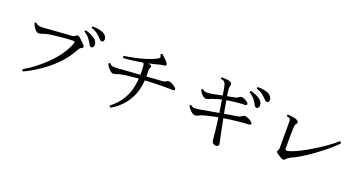

<svg xmlns="http://www.w3.org/2000/svg" viewBox="-40 -1457 4081 2164"><g transform="rotate(20 2000.0 -375.0)"><path d="M233 -26Q214 -33 221 -50Q280 -83 346 -133Q412 -183 474 -244Q536 -305 585 -374Q634 -443 661 -515Q667 -531 663 -538Q659 -545 641 -545Q626 -545 595 -543Q564 -541 525 -537.5Q486 -534 447 -529.5Q408 -525 376 -520.5Q344 -516 327 -511Q303 -505 284.5 -497.5Q266 -490 249 -490Q231 -490 214 -507Q197 -524 185 -544Q179 -555 174.5 -565Q170 -575 167 -582Q172 -596 185 -593Q204 -574 227.5 -569.5Q251 -565 296 -569Q318 -571 360 -574Q402 -577 451 -580.5Q500 -584 543.5 -587Q587 -590 612 -592Q627 -593 636 -596.5Q645 -600 652 -607Q665 -618 674.5 -618.5Q684 -619 693 -612Q702 -605 717.5 -590.5Q733 -576 748.5 -561Q764 -546 771 -537Q781 -525 778.5 -514.5Q776 -504 760 -499Q747 -495 737.5 -480.5Q728 -466 720 -451Q665 -351 583.5 -270Q502 -189 411 -128Q320 -67 233 -26ZM961 -651Q953 -647 943 -648.5Q933 -650 921 -663Q896 -692 866 -715Q836 -738 793 -751Q786 -764 798 -771Q828 -772 862 -766.5Q896 -761 924.5 -748Q953 -735 966 -711Q977 -691 974 -673.5Q971 -656 961 -651ZM868 -546Q859 -545 850 -548.5Q841 -552 833 -568Q815 -603 792 -632Q769 -661 731 -684Q726 -699 740 -703Q769 -697 800.5 -683Q832 -669 856.5 -649Q881 -629 888 -603Q894 -581 886.5 -564.5Q879 -548 868 -546Z M1298 21Q1290 19 1286 12.5Q1282 6 1284 -1Q1334 -40 1377.5 -92.5Q1421 -145 1450 -219.5Q1479 -294 1486 -397Q1423 -392 1368.5 -385.5Q1314 -379 1276 -371Q1251 -367 1235.5 -359Q1220 -351 1194 -350Q1177 -350 1158 -366Q1139 -382 1125 -403Q1111 -424 1107 -438Q1110 -453 1125 -448Q1146 -426 1169.5 -424Q1193 -422 1234 -425Q1240 -426 1243 -426Q1263 -428 1301 -430.5Q1339 -433 1388 -436.5Q1437 -440 1488 -443Q1489 -465 1488.5 -488Q1488 -511 1486 -536Q1485 -552 1482 -564Q1479 -576 1472 -583Q1408 -572 1347.5 -564Q1287 -556 1243 -553Q1236 -558 1236 -566Q1236 -574 1241 -579Q1291 -587 1354.5 -599.5Q1418 -612 1483.5 -632Q1549 -652 1604 -679Q1628 -691 1631.5 -703.5Q1635 -716 1623 -733Q1625 -749 1639 -747Q1652 -739 1668 -724Q1684 -709 1699 -693.5Q1714 -678 1722 -665Q1731 -652 1725 -643Q1719 -634 1704 -633Q1678 -633 1642 -622Q1617 -615 1588.5 -608Q1560 -601 1529 -594Q1539 -592 1547 -589.5Q1555 -587 1559 -585Q1580 -575 1564 -552Q1557 -542 1556 -528.5Q1555 -515 1557 -492Q1558 -481 1558 -470Q1558 -459 1558 -448Q1617 -453 1665 -456Q1713 -459 1735 -460Q1755 -461 1767 -464.5Q1779 -468 1799 -480Q1818 -490 1849 -476Q1862 -469 1879 -458Q1896 -447 1903 -440Q1915 -427 1911 -416Q1907 -405 1885 -406Q1871 -407 1849 -407.5Q1827 -408 1804.5 -408Q1782 -408 1766 -408Q1718 -408 1664 -406Q1610 -404 1556 -401Q1549 -290 1510.5 -208Q1472 -126 1416 -70Q1360 -14 1298 21Z M2556 18Q2538 16 2524.5 4.5Q2511 -7 2509 -30Q2506 -74 2497.5 -145Q2489 -216 2478 -294Q2428 -285 2384 -274.5Q2340 -264 2302 -253Q2279 -246 2263.5 -236.5Q2248 -227 2223 -224Q2207 -222 2188 -235.5Q2169 -249 2153 -267Q2134 -290 2127 -306Q2130 -321 2144 -318Q2167 -297 2190.5 -297.5Q2214 -298 2255 -305Q2261 -306 2264 -307Q2293 -312 2350.5 -322.5Q2408 -333 2471 -343Q2465 -384 2459 -422.5Q2453 -461 2447 -495Q2422 -489 2399.5 -483Q2377 -477 2357 -470Q2334 -463 2315 -453.5Q2296 -444 2278 -442Q2260 -440 2241.5 -453.5Q2223 -467 2209 -486Q2195 -505 2190 -519Q2195 -533 2208 -530Q2227 -514 2251 -511.5Q2275 -509 2320 -517Q2349 -523 2380 -529Q2411 -535 2440 -541Q2434 -578 2429 -606Q2424 -634 2421 -648Q2416 -673 2403.5 -690Q2391 -707 2358 -709Q2354 -714 2355 -720Q2356 -726 2360 -729Q2380 -731 2411.5 -728Q2443 -725 2460 -720Q2493 -709 2482 -671Q2477 -653 2477.5 -634Q2478 -615 2483 -583Q2484 -576 2485.5 -568Q2487 -560 2488 -550Q2514 -555 2537 -560Q2560 -565 2576 -568Q2593 -571 2604 -577Q2615 -583 2628 -592Q2637 -599 2646 -598.5Q2655 -598 2665 -596Q2683 -590 2697 -581.5Q2711 -573 2721 -565Q2739 -550 2733 -538Q2727 -526 2702 -527Q2688 -527 2666 -525.5Q2644 -524 2622.5 -522Q2601 -520 2585 -518Q2561 -516 2538.5 -512.5Q2516 -509 2496 -505Q2502 -472 2509 -433Q2516 -394 2524 -353Q2571 -361 2610.5 -367.5Q2650 -374 2672 -377Q2692 -380 2703.5 -385Q2715 -390 2734 -403Q2752 -417 2784 -404Q2798 -400 2816.5 -388.5Q2835 -377 2842 -371Q2856 -359 2852.5 -347.5Q2849 -336 2827 -335Q2813 -335 2791 -333Q2769 -331 2746.5 -329.5Q2724 -328 2709 -326Q2663 -322 2619 -316Q2575 -310 2534 -303Q2546 -243 2557 -186.5Q2568 -130 2577.5 -86.5Q2587 -43 2592 -21Q2597 -2 2585 8.5Q2573 19 2556 18ZM2944 -646Q2936 -642 2926 -643.5Q2916 -645 2904 -658Q2878 -687 2848 -709.5Q2818 -732 2776 -745Q2772 -751 2773.5 -757Q2775 -763 2780 -765Q2810 -767 2844 -762Q2878 -757 2906.5 -744Q2935 -731 2948 -707Q2960 -687 2957 -669Q2954 -651 2944 -646ZM2852 -541Q2843 -540 2833.5 -543.5Q2824 -547 2816 -563Q2798 -598 2774.5 -627Q2751 -656 2713 -679Q2711 -685 2714 -690.5Q2717 -696 2722 -697Q2752 -691 2783.5 -678Q2815 -665 2839.5 -645Q2864 -625 2871 -599Q2877 -577 2870 -560Q2863 -543 2852 -541Z M3300 -103Q3287 -111 3270 -122.5Q3253 -134 3242 -142Q3222 -156 3236 -171Q3246 -184 3246 -204V-514Q3246 -526 3245 -537Q3244 -548 3236 -556Q3232 -560 3222 -564Q3212 -568 3200 -569Q3196 -574 3197.5 -580Q3199 -586 3204 -589Q3219 -590 3241 -587.5Q3263 -585 3284 -580.5Q3305 -576 3317 -569Q3331 -562 3336 -550Q3341 -538 3331 -527Q3322 -517 3319 -509Q3316 -501 3314 -478Q3313 -462 3312 -420.5Q3311 -379 3311 -326.5Q3311 -274 3311 -224Q3311 -197 3345 -205Q3383 -213 3437 -238Q3491 -263 3551 -297Q3611 -331 3670 -369.5Q3729 -408 3777.5 -444Q3826 -480 3856 -508Q3877 -506 3875 -488Q3852 -462 3811 -425.5Q3770 -389 3718 -348.5Q3666 -308 3609.5 -268.5Q3553 -229 3498.5 -196.5Q3444 -164 3397 -144Q3383 -137 3370.5 -127.5Q3358 -118 3350 -108Q3332 -85 3300 -103Z"/></g></svg>

Font: Zen Old Mincho
Style: Regular
Weight: 400
Designer: Yoshimichi Ohira
Foundry: Positype
Version: Version 1.001